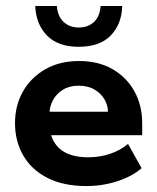

<svg xmlns="http://www.w3.org/2000/svg" viewBox="-20 -615 528 645"><path d="M270 10Q192.7 10 139.1 -17.5Q85.4 -45 57.9 -93.1Q30.4 -141.2 30.4 -201.3Q30.4 -260.3 56.9 -307.3Q83.4 -354.3 131.9 -382.2Q180.4 -410 245.7 -410Q311.4 -410 358.9 -382.2Q406.4 -354.3 432.1 -307.3Q457.7 -260.3 457.7 -200.8V-160.9H94.9V-239.6H342.6Q342.6 -261.3 331 -281.1Q319.5 -301 297.7 -314Q276 -327.1 244.4 -327.1Q213.1 -327.1 191.2 -313.5Q169.4 -300 157.8 -278.3Q146.2 -256.6 146.2 -232.1V-200.8Q146.2 -147.7 178.6 -117.2Q211.1 -86.6 276.6 -86.6Q315.7 -86.6 350.7 -98.6Q385.6 -110.5 410.1 -131.5L455.7 -50Q424.5 -22.7 374.7 -6.4Q324.9 10 270 10ZM244.5 -457.8Q174.8 -457.8 137.8 -495.7Q100.9 -533.7 98.4 -594.8H171Q173.8 -559.8 193.8 -541.2Q213.7 -522.6 244.5 -522.6Q276 -522.6 295.7 -541.2Q315.4 -559.8 318 -594.8H390.6Q388.8 -533.7 351.9 -495.7Q314.9 -457.8 244.5 -457.8Z"/></svg>

Font: Rokkitt SemiBold
Style: Regular
Weight: 600
Designer: Vernon Adams
Foundry: Vernon Adams
Version: Version 3.103